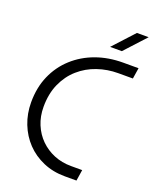

<svg xmlns="http://www.w3.org/2000/svg" viewBox="-160 -970 852 1060"><g transform="rotate(20 266.0 -440.0)"><path d="M354 0Q284 0 226 -25Q168 -50 126.5 -93.5Q85 -137 62 -195.5Q39 -254 39 -321Q39 -408 69.5 -477.5Q100 -547 155 -597Q210 -647 283 -673.5Q356 -700 442 -700H532L522 -636H436Q373 -636 314.5 -616Q256 -596 210.5 -556Q165 -516 138.5 -457Q112 -398 112 -321Q112 -265 131.5 -218Q151 -171 185.5 -137Q220 -103 266 -84Q312 -65 366 -65H432L422 0ZM344 -757 457 -880H526L413 -757Z"/></g></svg>

Font: MuseoModerno Light
Style: Italic
Weight: 300
Italic angle: -9°
Designer: Pablo Cosgaya, Héctor Gatti, Marcela Romero, and the Authors of The MuseoModerno Project.
Foundry: Omnibus-Type Team
Version: Version 1.003